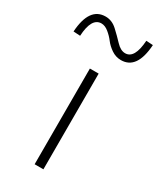

<svg xmlns="http://www.w3.org/2000/svg" viewBox="-233 -772 694 834"><g transform="rotate(30 114.0 -355.0)"><path d="M92 0V-480H136V0ZM190 -579Q164 -579 142 -594Q120 -609 106.5 -627Q93 -645 74.5 -660Q56 -675 38 -675Q-11 -675 -16 -582L-50 -584Q-42 -710 39 -710Q71 -710 97 -686Q123 -662 145.5 -638Q168 -614 191 -614Q238 -614 244 -707L278 -705Q270 -579 190 -579Z"/></g></svg>

Font: Toshiba Sans Light
Style: Regular
Weight: 300
Designer: Paul D. Hunt
Foundry: Toshiba Corporation
Version: Version 2.020;PS 2.0;hotconv 1.0.86;makeotf.lib2.5.63406